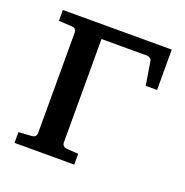

<svg xmlns="http://www.w3.org/2000/svg" viewBox="-95 -567 628 653"><g transform="rotate(20 219.5 -240.5)"><path d="M377.9 -335 363.8 -420.9Q362.8 -426.3 357.2 -429.7Q351.6 -433.1 347.2 -433.1H182.1V-57.1Q182.1 -52.2 186 -47.6Q189.9 -43 199.2 -42L241.2 -39.1V0H24.9V-39.1L71.8 -42Q81.1 -43 85 -47.6Q88.9 -52.2 88.9 -57.1V-423.8Q88.9 -429.2 85 -434.1Q81.1 -439 71.8 -439L24.9 -441.9V-481H418.9V-335Z"/></g></svg>

Font: Charis SIL Cyr
Style: Regular
Weight: 400
Foundry: SIL International
Version: Version 5.000